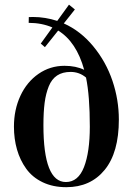

<svg xmlns="http://www.w3.org/2000/svg" viewBox="-20 -779 578 814"><path d="M152.8 -594.2 202.1 -662.6Q156.7 -682.1 101.6 -682.1L102.1 -706.5Q107.9 -707 120.1 -707Q171.4 -707 222.7 -690.4L272.5 -759.3L297.4 -738.8L250.5 -679.7Q322.3 -647.5 376 -582Q429.7 -516.6 456.8 -436.3Q483.9 -356 483.9 -272Q483.9 -132.3 423.8 -58.8Q363.8 14.6 261.2 14.6Q204.6 14.6 160.9 -6.3Q117.2 -27.3 91.1 -63.7Q64.9 -100.1 52 -145.3Q39.1 -190.4 39.1 -242.2Q39.1 -313.5 66.4 -372.6Q93.8 -431.6 143.1 -465.8Q192.4 -500 253.4 -500Q301.8 -500 336.9 -482.9Q304.2 -601.6 226.6 -649.4L170.4 -579.1ZM360.8 -242.2Q360.8 -372.6 344.7 -450.2Q316.4 -474.1 279.3 -474.1Q245.1 -474.1 222.2 -459Q199.2 -443.8 186.8 -413.1Q174.3 -382.3 169.2 -343Q164.1 -303.7 164.1 -248Q164.1 -7.3 259.3 -7.3Q311.5 -7.3 336.2 -70.8Q360.8 -134.3 360.8 -242.2Z"/></svg>

Font: VidalokaRegular
Style: Regular
Weight: 400
Designer: Cyreal (www.cyreal.org)
Foundry: Cyreal (www.cyreal.org)
Version: Version 1.000